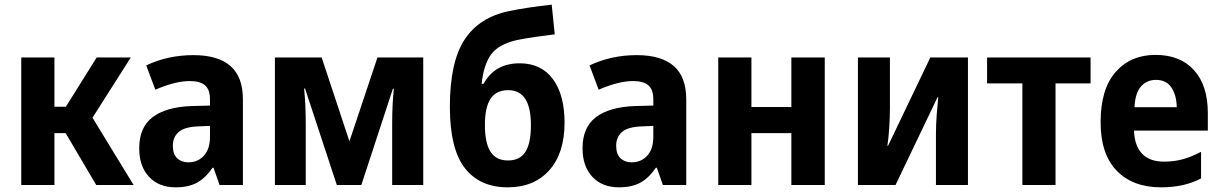

<svg xmlns="http://www.w3.org/2000/svg" viewBox="-20 -792 5229 822"><path d="M71 0V-546H213V-335H262L394 -546H540L376 -288L552 0H392L261 -222H213V0Z M732 10Q660 10 618 -35Q576 -80 576 -157Q576 -247 633.5 -290.5Q691 -334 800 -338L879 -340V-367Q879 -408 858 -426.5Q837 -445 792 -445Q731 -445 645 -408L606 -512Q699 -556 808 -556Q913 -556 966.5 -509.5Q1020 -463 1020 -366V0H920L894 -74H890Q860 -30 823.5 -10Q787 10 732 10ZM786 -97Q827 -97 853 -125.5Q879 -154 879 -206V-253L831 -251Q770 -249 745 -227Q720 -205 720 -168Q720 -132 738.5 -114.5Q757 -97 786 -97Z M1157 0V-546H1357L1476 -187L1596 -546H1792V0H1659V-265Q1659 -341 1666 -412H1662L1527 0H1422L1286 -413H1282Q1289 -343 1289 -263V0Z M2154 10Q2034 10 1970 -72.5Q1906 -155 1906 -335Q1906 -526 1969 -622.5Q2032 -719 2162 -745Q2195 -752 2244.5 -759.5Q2294 -767 2342 -772L2355 -645Q2314 -640 2268.5 -633.5Q2223 -627 2191 -620Q2114 -602 2082.5 -559Q2051 -516 2042 -433H2050Q2076 -479 2114.5 -500Q2153 -521 2205 -521Q2297 -521 2347 -453.5Q2397 -386 2397 -267Q2397 -136 2331.5 -63Q2266 10 2154 10ZM2155 -105Q2206 -105 2229.5 -142Q2253 -179 2253 -256Q2253 -406 2156 -406Q2104 -406 2080 -369Q2056 -332 2056 -257Q2056 -180 2080 -142.5Q2104 -105 2155 -105Z M2630 10Q2558 10 2516 -35Q2474 -80 2474 -157Q2474 -247 2531.5 -290.5Q2589 -334 2698 -338L2777 -340V-367Q2777 -408 2756 -426.5Q2735 -445 2690 -445Q2629 -445 2543 -408L2504 -512Q2597 -556 2706 -556Q2811 -556 2864.5 -509.5Q2918 -463 2918 -366V0H2818L2792 -74H2788Q2758 -30 2721.5 -10Q2685 10 2630 10ZM2684 -97Q2725 -97 2751 -125.5Q2777 -154 2777 -206V-253L2729 -251Q2668 -249 2643 -227Q2618 -205 2618 -168Q2618 -132 2636.5 -114.5Q2655 -97 2684 -97Z M3055 0V-546H3197V-334H3368V-546H3511V0H3368V-222H3197V0Z M3653 0V-546H3790V-331Q3790 -292 3787 -244.5Q3784 -197 3779 -168H3782L3963 -546H4124V0H3987V-217Q3987 -260 3990.5 -304Q3994 -348 3997 -376H3994L3814 0Z M4357 0V-435H4206V-546H4649V-435H4499V0Z M4951 10Q4830 10 4761 -61Q4692 -132 4692 -269Q4692 -411 4756.5 -484Q4821 -557 4927 -557Q5033 -557 5092 -491.5Q5151 -426 5151 -308V-233H4835Q4837 -169 4869 -134.5Q4901 -100 4964 -100Q5006 -100 5043 -110Q5080 -120 5122 -142V-28Q5050 10 4951 10ZM4837 -333H5018Q5017 -385 4995 -417.5Q4973 -450 4929 -450Q4890 -450 4865 -422Q4840 -394 4837 -333Z"/></svg>

Font: Noto Sans SemiCondensed
Style: Bold
Weight: 700
Width: 4
Designer: Monotype Design Team
Foundry: Monotype Imaging Inc.
Version: Version 2.013; ttfautohint (v1.8.4.7-5d5b)